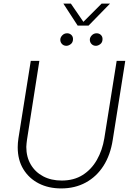

<svg xmlns="http://www.w3.org/2000/svg" viewBox="-20 -1040 730 1073"><path d="M322 13Q251 13 196.5 -15Q142 -43 110.5 -94.5Q79 -146 79 -217Q79 -229 80 -241.5Q81 -254 83 -267L152 -700H200L131 -260Q130 -250 128.5 -239.5Q127 -229 127 -219Q127 -163 152 -120.5Q177 -78 221.5 -54.5Q266 -31 325 -31Q393 -31 442 -62Q491 -93 521.5 -146.5Q552 -200 563 -267L632 -700H680L610 -258Q597 -174 558.5 -113.5Q520 -53 459.5 -20Q399 13 322 13ZM516 -784Q501 -784 491.5 -794Q482 -804 482 -818Q482 -831 493 -842.5Q504 -854 520 -854Q534 -854 543.5 -845Q553 -836 553 -822Q553 -803 540.5 -793.5Q528 -784 516 -784ZM351 -784Q336 -784 326.5 -794Q317 -804 317 -818Q317 -831 328 -842.5Q339 -854 355 -854Q369 -854 378.5 -845Q388 -836 388 -822Q388 -803 375.5 -793.5Q363 -784 351 -784ZM414 -897 334 -1020H376L446 -918L548 -1020H595L475 -897Z"/></svg>

Font: MuseoModerno ExtraLight
Style: Italic
Weight: 250
Italic angle: -9°
Designer: Pablo Cosgaya, Héctor Gatti, Marcela Romero, and the Authors of The MuseoModerno Project.
Foundry: Omnibus-Type Team
Version: Version 1.003